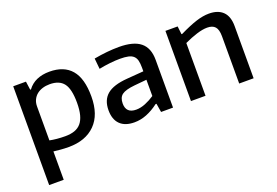

<svg xmlns="http://www.w3.org/2000/svg" viewBox="-103 -859 1999 1388"><g transform="rotate(-20 896.0 -165.0)"><path d="M302 -72Q343 -72 373.5 -82.5Q404 -93 424 -116.5Q444 -140 454 -178Q464 -216 464 -271Q464 -376 430.5 -420Q397 -464 323 -464Q293 -464 267.5 -456Q242 -448 223.5 -433Q205 -418 194 -395.5Q183 -373 183 -344V-83Q207 -78 238 -75Q269 -72 302 -72ZM71 -540H169L178 -475H184Q212 -513 254.5 -531.5Q297 -550 352 -550Q463 -550 520 -483.5Q577 -417 577 -278Q577 -138 503 -64Q429 10 299 10Q267 10 237.5 7.5Q208 5 183 2V220H71Z M850 -77Q884 -77 921 -92Q958 -107 992 -130V-255L897 -246Q827 -239 799.5 -218.5Q772 -198 772 -152Q772 -77 850 -77ZM807 5Q735 5 697 -32.5Q659 -70 659 -141Q659 -220 708 -261Q757 -302 864 -310L992 -320V-349Q992 -382 986.5 -403.5Q981 -425 966.5 -438.5Q952 -452 927 -457.5Q902 -463 864 -463Q829 -463 787.5 -458.5Q746 -454 701 -445L693 -527Q797 -546 885 -546Q997 -546 1050.5 -502.5Q1104 -459 1104 -368V0H1012L1001 -67H994Q948 -32 901.5 -13.5Q855 5 807 5Z M1242 -540H1336L1343 -478H1349Q1427 -516 1480.5 -533Q1534 -550 1579 -550Q1649 -550 1686.5 -513Q1724 -476 1724 -401V0H1613V-364Q1613 -415 1593.5 -437Q1574 -459 1533 -459Q1498 -459 1451.5 -444.5Q1405 -430 1354 -406V0H1242Z"/></g></svg>

Font: EncodeSans
Style: Medium
Weight: 500
Designer: Pablo Impallari, Andres Torresi
Foundry: Pablo Impallari, Andres Torresi
Version: Version 1.000; ttfautohint (v1.4.1)